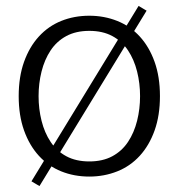

<svg xmlns="http://www.w3.org/2000/svg" viewBox="-20 -584 598 647"><path d="M86 27 447 -564 474 -548 113 43ZM281 11Q230 11 186.5 -6.5Q143 -24 111 -59Q79 -94 61 -144.5Q43 -195 43 -260Q43 -325 61 -375.5Q79 -426 111 -461Q143 -496 186.5 -513.5Q230 -531 281 -531Q331 -531 375 -513.5Q419 -496 451 -461Q483 -426 501 -375.5Q519 -325 519 -260Q519 -195 501 -144.5Q483 -94 451 -59Q419 -24 375 -6.5Q331 11 281 11ZM281 -40Q326 -40 358.5 -57.5Q391 -75 411.5 -106Q432 -137 442 -177Q452 -217 452 -260Q452 -303 442 -343Q432 -383 411.5 -414Q391 -445 358.5 -462.5Q326 -480 281 -480Q236 -480 203.5 -462.5Q171 -445 150.5 -414Q130 -383 120 -343Q110 -303 110 -260Q110 -217 120 -177Q130 -137 150.5 -106Q171 -75 203.5 -57.5Q236 -40 281 -40Z"/></svg>

Font: Murecho Thin Light
Style: Regular
Weight: 300
Version: Version 1.010